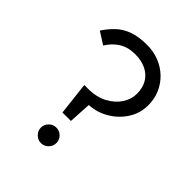

<svg xmlns="http://www.w3.org/2000/svg" viewBox="-203 -829 963 963"><g transform="rotate(45 278.5 -347.5)"><path d="M416 -500Q416 -462 393 -426.5Q370 -391 327 -368Q284 -345 224 -345H198L218 -170H278L285 -290Q341 -293 389 -321.5Q437 -350 467 -396.5Q497 -443 497 -500Q497 -545 480.5 -583Q464 -621 434.5 -649.5Q405 -678 365.5 -694Q326 -710 279 -710Q220 -710 179.5 -695.5Q139 -681 111 -654.5Q83 -628 60 -593L125 -552Q148 -590 183.5 -612.5Q219 -635 269 -635Q314 -635 347 -619Q380 -603 398 -573Q416 -543 416 -500ZM195 -40Q195 -18 211.5 -1.5Q228 15 250 15Q273 15 289 -1.5Q305 -18 305 -40Q305 -63 289 -79Q273 -95 250 -95Q228 -95 211.5 -79Q195 -63 195 -40Z"/></g></svg>

Font: Glinicke Jost Regular
Style: Regular
Weight: 400
Version: Version 3.710